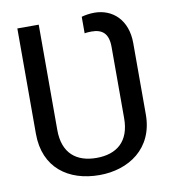

<svg xmlns="http://www.w3.org/2000/svg" viewBox="-83 -809 797 892"><g transform="rotate(-10 315.5 -363.5)"><path d="M315.3 9.9C453.1 9.9 575.3 -69.6 575.3 -230.1V-566.8C575.3 -676.1 507.8 -737.2 421.2 -737.2C398.4 -737.2 375 -733 360.8 -728.7V-650.6C369.3 -652.7 384.9 -653.4 393.5 -653.4C443.9 -653.4 473 -630.7 473 -566.8V-230.1C473 -120.7 410.5 -71 315.3 -71C220.2 -71 157.7 -120.7 157.7 -230.1V-727.3H56.8V-230.1C56.8 -69.6 169 9.9 315.3 9.9Z"/></g></svg>

Font: Karasuma Gothic
Style: Regular
Weight: 400
Designer: Rasmus Andersson, Ryoko Nishizuka
Foundry: Genbu
Version: Version 1.00